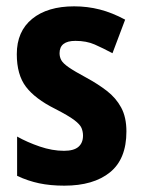

<svg xmlns="http://www.w3.org/2000/svg" viewBox="-20 -576 447 606"><path d="M379 -161Q379 -74 327 -32Q275 10 183 10Q139 10 103.5 2.5Q68 -5 34 -21V-145Q66 -127 105.5 -113.5Q145 -100 182 -100Q213 -100 227.5 -112.5Q242 -125 242 -148Q242 -160 237.5 -171.5Q233 -183 214.5 -197Q196 -211 153 -233Q91 -264 62 -302Q33 -340 33 -405Q33 -477 81.5 -516.5Q130 -556 214 -556Q256 -556 295 -546Q334 -536 375 -514L335 -408Q305 -424 279 -435.5Q253 -447 218 -447Q168 -447 168 -408Q168 -396 173.5 -386Q179 -376 197 -363.5Q215 -351 254 -330Q289 -311 317.5 -289Q346 -267 362.5 -236.5Q379 -206 379 -161Z"/></svg>

Font: Noto Sans Kannada Condensed
Style: Bold
Weight: 700
Width: 3
Designer: Jelle Bosma - Monotype Design Team
Foundry: Monotype Imaging Inc.
Version: Version 2.005; ttfautohint (v1.8.4.7-5d5b)